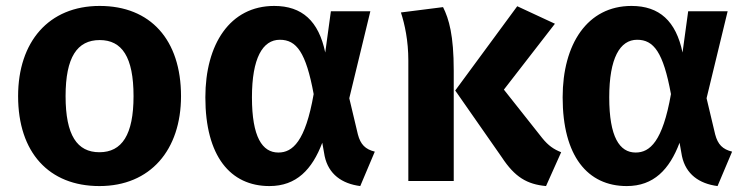

<svg xmlns="http://www.w3.org/2000/svg" viewBox="-20 -610 2519 647"><path d="M316 -590C144 -590 41 -469 41 -286C41 -96 145 17 315 17C487 17 590 -105 590 -286C590 -476 487 -590 316 -590ZM316 -475C391 -475 430 -418 430 -286C430 -156 391 -97 315 -97C240 -97 201 -154 201 -286C201 -417 240 -475 316 -475Z M904 -590C755 -590 672 -461 672 -282C672 -84 756 17 888 17C979 17 1032 -39 1066 -129L1074 -84C1087 -23 1132 9 1194 17L1243 -99C1211 -107 1195 -123 1186 -157L1157 -279L1228 -572H1095L1076 -433C1054 -539 998 -590 904 -590ZM923 -476C979 -476 1011 -434 1037 -293C1009 -133 966 -96 918 -96C864 -96 829 -148 829 -282C829 -414 865 -476 923 -476Z M1850 -530 1723 -589 1514 -305 1671 -80C1715 -13 1756 11 1820 17L1871 -97C1846 -107 1828 -119 1807 -145L1678 -308ZM1473 -586 1331 -568C1344 -528 1356 -473 1356 -406V0H1509V-372C1509 -491 1493 -546 1473 -586Z M2108 -590C1959 -590 1876 -461 1876 -282C1876 -84 1960 17 2092 17C2183 17 2236 -39 2270 -129L2278 -84C2291 -23 2336 9 2398 17L2447 -99C2415 -107 2399 -123 2390 -157L2361 -279L2432 -572H2299L2280 -433C2258 -539 2202 -590 2108 -590ZM2127 -476C2183 -476 2215 -434 2241 -293C2213 -133 2170 -96 2122 -96C2068 -96 2033 -148 2033 -282C2033 -414 2069 -476 2127 -476Z"/></svg>

Font: Glow Sans TC Normal
Style: Bold
Weight: 700
Designer: Ryoko NISHIZUKA (kana, bopomofo & ideographs); Paul D. Hunt (Latin, Greek & Cyrillic); Sandoll Communications, Soo-young
Version: Version 0.93